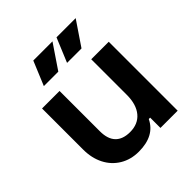

<svg xmlns="http://www.w3.org/2000/svg" viewBox="-192 -835 977 977"><g transform="rotate(-45 297.0 -346.0)"><path d="M414 0V-74H404Q365 8 251 8Q194 8 150 -18.5Q106 -45 82 -92Q58 -139 58 -200V-496H184V-206Q184 -150 211 -122Q238 -94 290 -94Q348 -94 380 -132.5Q412 -171 412 -240V-496H538V0ZM337 -700 249 -570H145L199 -700ZM504 -700 416 -570H312L366 -700Z"/></g></svg>

Font: Space Grotesk Variable
Style: Regular
Weight: 400
Designer: Florian Karsten (Space Grotesk), Colophon Foundry (Space Mono)
Foundry: Florian Karsten
Version: Version 1.106